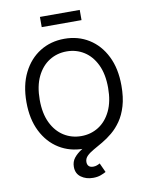

<svg xmlns="http://www.w3.org/2000/svg" viewBox="-115 -991 995 1285"><g transform="rotate(-10 382.5 -348.5)"><path d="M382.8 9.8Q289.6 9.8 216.6 -35.4Q143.6 -80.6 101.6 -164.3Q59.6 -248 59.6 -363.3Q59.6 -479 101.6 -562.7Q143.6 -646.5 216.6 -691.9Q289.6 -737.3 382.8 -737.3Q476.1 -737.3 548.8 -691.9Q621.6 -646.5 663.3 -562.7Q705.1 -479 705.1 -363.3Q705.1 -248 663.3 -164.3Q621.6 -80.6 548.8 -35.4Q476.1 9.8 382.8 9.8ZM382.8 -76.2Q447.8 -76.2 500.2 -109.1Q552.7 -142.1 583.7 -206.3Q614.7 -270.5 614.7 -363.3Q614.7 -457 583.7 -521.2Q552.7 -585.4 500.2 -618.4Q447.8 -651.4 382.8 -651.4Q317.4 -651.4 264.6 -618.2Q211.9 -585 180.9 -520.8Q149.9 -456.5 149.9 -363.3Q149.9 -270.5 180.9 -206.5Q211.9 -142.6 264.6 -109.4Q317.4 -76.2 382.8 -76.2ZM411.6 212.9Q364.3 212.9 330.6 188.5Q296.9 164.1 296.9 118.2Q296.9 83 316.9 57.9Q336.9 32.7 370.1 12Q403.3 -8.8 443.1 -30.3Q482.9 -51.8 522.5 -78.9Q562 -106 595.2 -143.8Q628.4 -181.6 648.4 -235.1Q668.5 -288.6 668.5 -363.3H705.1Q705.1 -282.7 687.7 -224.6Q670.4 -166.5 641.8 -125.7Q613.3 -85 579.3 -56.9Q545.4 -28.8 511.2 -9Q477.1 10.7 448.5 26.9Q419.9 43 402.6 60.3Q385.3 77.6 385.3 100.6Q385.3 118.7 395.3 128.9Q405.3 139.2 425.8 139.2Q439.5 139.2 450.7 135Q461.9 130.9 471.2 125.5L500 188.5Q485.4 196.8 463.6 204.8Q441.9 212.9 411.6 212.9ZM518.1 -909.7V-840.3H247.6V-909.7Z"/></g></svg>

Font: Adwaita Sans
Style: Regular
Weight: 400
Designer: Rasmus Andersson
Foundry: rsms
Version: Version 4.001;git-9221beed3